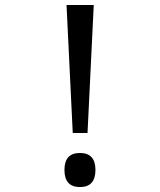

<svg xmlns="http://www.w3.org/2000/svg" viewBox="-20 -734 640 768"><path d="M330.1 -202.1H271L246.1 -713.9H355ZM299.8 -122.1Q361.8 -122.1 361.8 -54.2Q361.8 14.2 299.8 14.2Q237.8 14.2 237.8 -54.2Q237.8 -122.1 299.8 -122.1Z"/></svg>

Font: TypoPRO Noto Mono
Style: Regular
Weight: 400
Designer: Monotype Design Team
Foundry: Monotype Imaging Inc.
Version: Version 1.00